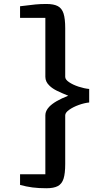

<svg xmlns="http://www.w3.org/2000/svg" viewBox="-20 -871 515 986"><path d="M438 -414.1V-344.7Q413.1 -342.3 384 -331.8Q355 -321.3 335 -306.9Q314.9 -292.5 314.9 -278.8V-29.3Q314.9 20 306.4 46.6Q297.9 73.2 277.1 84.5Q256.3 95.7 218.3 95.7Q178.7 95.7 146.7 91.6Q114.7 87.4 83 78.6V23.9H212.9V-279.3Q212.9 -301.3 232.4 -322.3Q261.2 -352.5 330.6 -379.4Q295.4 -393.6 272.2 -405Q249 -416.5 234.4 -430.7Q212.9 -450.7 212.9 -476.6V-779.3H83V-838.9L99.6 -840.8Q135.7 -845.7 161.6 -848.1Q187.5 -850.6 218.3 -850.6Q256.3 -850.6 277.1 -839.4Q297.9 -828.1 306.4 -801.5Q314.9 -774.9 314.9 -725.6V-476.1Q314.9 -462.4 334.7 -449Q354.5 -435.5 383.5 -426Q412.6 -416.5 438 -414.1Z"/></svg>

Font: Merriweather Sans
Style: Regular
Weight: 400
Designer: Eben Sorkin
Foundry: Eben Sorkin
Version: Version 1.006; ttfautohint (v1.4.1) -l 6 -r 50 -G 0 -x 11 -H